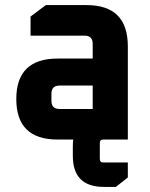

<svg xmlns="http://www.w3.org/2000/svg" viewBox="-20 -548 590 754"><path d="M206 0Q44 0 44 -159Q44 -318 206 -318H344V-376Q344 -408 312 -408H100V-483L160 -528H320Q482 -528 482 -366V0ZM182 -152Q182 -120 214 -120H344V-212H214Q182 -212 182 -180ZM266 26Q266 -96 388 -96H408V0H385Q372 0 372 14V76Q372 90 385 90H482V149L435 186H388Q266 186 266 64Z"/></svg>

Font: Oxanium ExtraLight
Style: Bold
Weight: 700
Version: Version 2.000